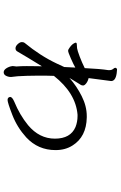

<svg xmlns="http://www.w3.org/2000/svg" viewBox="173 -784 654 1040"><g transform="rotate(90 500.0 -264.0)"><path d="M347 -562Q347 -557 353.5 -549.5Q360 -542 360 -529V-524Q353 -480 349 -396Q319 -381 286 -368.5Q253 -356 241 -354.5Q229 -353 220 -353Q211 -353 211 -346Q217 -328 238 -314Q248 -306 255.5 -306Q263 -306 297 -321Q331 -336 346 -345L343 -285Q340 -277 324 -244Q282 -155 212 -70Q208 -65 208 -55Q208 -45 219 -33Q230 -21 242 -21Q254 -21 260 -33Q287 -80 339 -164Q339 -146 338.5 -129Q338 -112 338 -82Q338 -52 340 -26L338 -8V-4Q340 13 349.5 28Q359 43 371.5 43Q384 43 390.5 30.5Q397 18 397 3L393 -33Q390 -86 390 -129V-191Q390 -210 391 -229Q484 -347 601 -357H609Q640 -357 668 -346Q731 -319 731 -234.5Q731 -150 658 -89Q603 -44 530 -14Q505 -3 505 8Q507 22 521.5 22Q536 22 603 -4Q670 -30 724 -79Q793 -143 793 -238Q793 -291 768 -330Q721 -405 616 -407H609Q555 -407 500.5 -379.5Q446 -352 402 -313Q418 -340 427.5 -355Q437 -370 440 -375Q443 -380 443 -387.5Q443 -395 431.5 -404Q420 -413 403 -417L419 -539Q419 -563 377 -569Q363 -571 356.5 -571Q350 -571 347 -562Z"/></g></svg>

Font: LXGW WenKai TC
Style: Regular
Weight: 400
Designer: LXGW / Fontworks Inc.
Foundry: LXGW / Fontworks Inc.
Version: Version 1.330